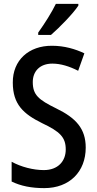

<svg xmlns="http://www.w3.org/2000/svg" viewBox="-20 -960 500 990"><path d="M384 -931V-940H268C246 -895 212 -841 177 -792V-780H243C287 -818 358 -891 384 -931ZM422 -199C422 -297 371 -352 270 -401C178 -446 149 -471 149 -537C149 -592 185 -632 250 -632C293 -632 338 -618 383 -595L415 -685C369 -707 312 -724 249 -724C128 -725 45 -649 46 -534C46 -421 102 -372 197 -325C290 -281 319 -252 319 -189C319 -129 279 -83 206 -83C152 -83 89 -99 40 -126V-24C87 -1 142 10 208 10C339 10 422 -75 422 -199Z"/></svg>

Font: Noto Sans Lao Looped Condensed Medium
Style: Regular
Weight: 500
Width: 3
Designer: Mark Frömberg, Ben Mitchell
Foundry: The Fontpad Ltd
Version: Version 1.002